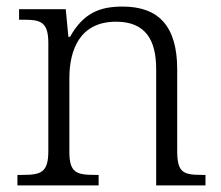

<svg xmlns="http://www.w3.org/2000/svg" viewBox="-20 -564 672 584"><path d="M33 0H280V-32H270C213 -32 191 -38 191 -102V-326C191 -414 224 -498 333 -498C423 -498 455 -442 455 -354V0H605V-32H595C537 -32 519 -39 519 -105V-353C519 -485 462 -544 353 -544C284 -544 234 -525 193 -452H188L180 -536H38V-504H53C104 -504 127 -497 127 -433V-105C127 -39 105 -32 47 -32H33Z"/></svg>

Font: Noto Serif Bengali Light
Style: Regular
Weight: 300
Designer: Juan Bruce, Universal Thirst, Indian Type Foundry and the Monotype Design Team.
Foundry: Monotype Imaging Inc.
Version: Version 2.003